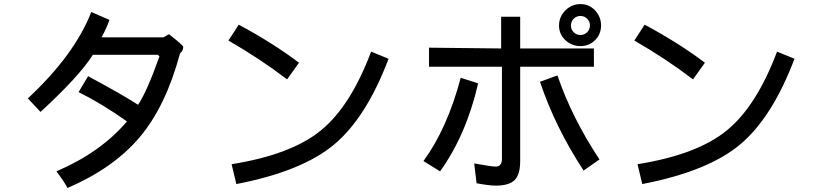

<svg xmlns="http://www.w3.org/2000/svg" viewBox="-20 -856 4040 946"><path d="M867.2 -593.8Q796.9 -332 668 -179.7Q539.1 -27.3 312.5 70.3Q296.9 39.1 257.8 -11.7Q476.6 -105.5 605.5 -257.8Q484.4 -343.8 367.2 -402.3L414.1 -480.5Q582 -390.6 660.2 -339.8Q703.1 -402.3 765.6 -578.1L757.8 -585.9H437.5Q371.1 -480.5 179.7 -304.7L117.2 -371.1Q347.7 -585.9 429.7 -796.9L519.5 -757.8Q503.9 -714.8 480.5 -671.9H785.2L812.5 -687.5Q882.8 -632.8 882.8 -625Q882.8 -605.5 867.2 -593.8Z M1453.1 -546.9 1394.5 -464.8Q1261.7 -566.4 1105.5 -656.2L1156.2 -734.4Q1324.2 -644.5 1453.1 -546.9ZM1894.5 -566.4Q1785.2 -277.3 1627 -144.5Q1468.8 -11.7 1144.5 50.8L1121.1 -46.9Q1414.1 -93.8 1560.5 -212.9Q1707 -332 1808.6 -601.6Z M2734.4 -730.5Q2734.4 -773.4 2765.6 -804.7Q2796.9 -835.9 2839.8 -835.9Q2882.8 -835.9 2912.1 -804.7Q2941.4 -773.4 2941.4 -730.5Q2941.4 -687.5 2912.1 -658.2Q2882.8 -628.9 2839.8 -628.9Q2796.9 -628.9 2765.6 -658.2Q2734.4 -687.5 2734.4 -730.5ZM2793 -730.5Q2793 -710.9 2806.6 -697.3Q2820.3 -683.6 2839.8 -683.6Q2859.4 -683.6 2873 -697.3Q2886.7 -710.9 2886.7 -730.5Q2886.7 -750 2873 -763.7Q2859.4 -777.3 2839.8 -777.3Q2820.3 -777.3 2806.6 -763.7Q2793 -750 2793 -730.5ZM2906.2 -527.3H2543V-62.5Q2543 3.9 2515.6 31.2Q2488.3 58.6 2421.9 58.6Q2390.6 58.6 2328.1 46.9L2316.4 -50.8Q2402.3 -35.2 2421.9 -35.2Q2453.1 -35.2 2453.1 -74.2V-527.3H2093.8V-621.1L2449.2 -617.2V-773.4H2543V-617.2H2906.2ZM2933.6 -70.3 2855.5 -15.6Q2714.8 -230.5 2640.6 -453.1L2726.6 -484.4Q2796.9 -277.3 2933.6 -70.3ZM2335.9 -445.3Q2277.3 -191.4 2148.4 -11.7L2066.4 -62.5Q2183.6 -222.7 2250 -472.7Z M3453.1 -546.9 3394.5 -464.8Q3261.7 -566.4 3105.5 -656.2L3156.2 -734.4Q3324.2 -644.5 3453.1 -546.9ZM3894.5 -566.4Q3785.2 -277.3 3627 -144.5Q3468.8 -11.7 3144.5 50.8L3121.1 -46.9Q3414.1 -93.8 3560.5 -212.9Q3707 -332 3808.6 -601.6Z"/></svg>

Font: WenQuanYi Micro Hei Mono
Style: Regular
Weight: 400
Foundry: Ascender Corporation
Version: Version 0.2.0-beta